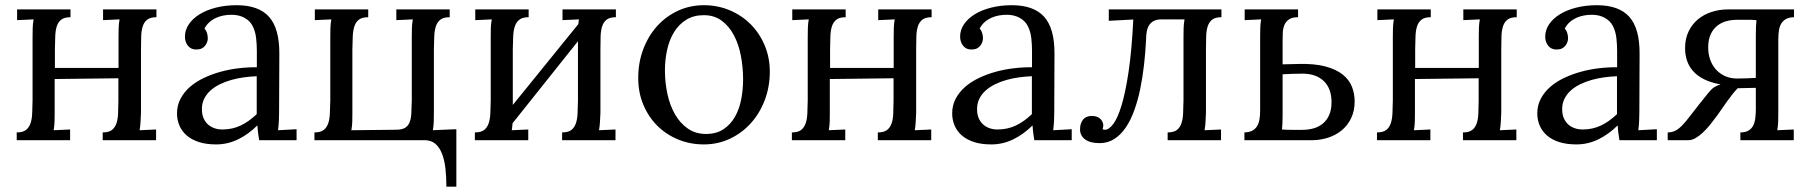

<svg xmlns="http://www.w3.org/2000/svg" viewBox="-20 -536 6922 734"><path d="M519 -106Q518.1 -85.9 517.3 -70.6Q516.6 -55.2 513.7 -38.1L576.7 -41V0H372.6V-29.8Q395.5 -29.8 407.5 -38.8Q419.4 -47.9 425 -64Q430.7 -80.1 431.4 -102.5Q432.1 -125 432.6 -151.9V-236.8L189 -233.9V-106Q189 -85.9 188.5 -70.6Q188 -55.2 185.1 -38.1L248 -41V0H43.9V-29.8Q66.9 -29.8 78.9 -38.8Q90.8 -47.9 96.4 -64Q102.1 -80.1 103 -102.5Q104 -125 104.5 -151.9V-394Q104.5 -414.1 105 -429.4Q105.5 -444.8 108.4 -461.9L45.4 -459V-500H249.5V-470.2Q226.6 -470.2 214.6 -461.2Q202.6 -452.1 197.3 -436Q191.9 -419.9 191.2 -397.5Q190.4 -375 189.9 -348.1V-276.4H433.1V-394Q433.1 -414.1 433.6 -429.4Q434.1 -444.8 437 -461.9L374 -459V-500H578.1V-470.2Q555.2 -470.2 543.2 -461.2Q531.2 -452.1 525.9 -436Q520.5 -419.9 519.8 -397.5Q519 -375 519 -348.1Z M961.4 -244.6Q938.5 -243.7 913.8 -240.5Q889.2 -237.3 865.5 -230.7Q841.8 -224.1 820.8 -213.9Q799.8 -203.6 784.2 -189.5Q768.6 -175.3 759.8 -156.7Q751 -138.2 752 -114.7Q752.4 -96.2 759 -82.3Q765.6 -68.4 776.1 -59.3Q786.6 -50.3 800.3 -45.7Q814 -41 829.6 -41Q849.6 -41 867.2 -44.9Q884.8 -48.8 900.6 -56.4Q916.5 -64 931.4 -74.7Q946.3 -85.4 961.4 -99.6ZM687 -396Q687 -420.9 701.7 -442.9Q716.3 -464.8 742.7 -481.2Q769 -497.6 805.4 -506.8Q841.8 -516.1 884.8 -516.1Q968.8 -516.1 1008.5 -471.7Q1048.3 -427.2 1047.9 -330.6L1046.9 -106Q1046.9 -90.3 1046.1 -74.5Q1045.4 -58.6 1043 -38.1L1113.8 -42V0H970.7Q967.8 -17.1 966.3 -29.8Q964.8 -42.5 963.9 -56.6Q930.2 -22.9 890.4 -3.4Q850.6 16.1 806.2 16.1Q768.6 16.1 740.5 7.1Q712.4 -2 693.8 -18.1Q675.3 -34.2 666 -55.9Q656.7 -77.6 656.7 -102.5Q656.7 -133.3 670.2 -158.7Q683.6 -184.1 706.3 -203.9Q729 -223.6 759.3 -238Q789.6 -252.4 823.5 -261.7Q857.4 -271 892.8 -275.1Q928.2 -279.3 961.9 -278.8V-341.3Q961.9 -367.2 959 -391.6Q956.1 -416 946 -436Q936 -456.1 914.8 -467.8Q893.6 -479.5 865.7 -479.5Q849.6 -479.5 835 -476.8Q820.3 -474.1 806.2 -467.8Q792 -461.4 780.5 -451.2Q769 -440.9 761.7 -426.8Q769 -418.5 771.7 -408.4Q774.4 -398.4 774.4 -389.2Q774.4 -383.3 772 -375.7Q769.5 -368.2 764.4 -361.6Q759.3 -355 751.2 -350.8Q743.2 -346.7 729.5 -346.7Q710 -346.7 698.5 -361.1Q687 -375.5 687 -396Z M1724.6 177.7H1686.5Q1686.5 140.6 1682.9 108.2Q1679.2 75.7 1669.7 51.5Q1660.2 27.3 1644.3 13.7Q1628.4 0 1603.5 0H1182.1V-29.8Q1205.1 -29.8 1217 -38.8Q1229 -47.9 1234.6 -64Q1240.2 -80.1 1241 -102.5Q1241.7 -125 1242.7 -151.9V-394Q1242.7 -414.1 1243.2 -429.4Q1243.7 -444.8 1246.6 -461.9L1183.6 -459V-500H1387.7V-470.2Q1364.7 -470.2 1352.5 -461.2Q1340.3 -452.1 1335 -436Q1329.6 -419.9 1328.6 -397.5Q1327.6 -375 1327.1 -348.1V-106Q1327.1 -85.9 1326.7 -70.6Q1326.2 -55.2 1323.2 -38.1L1493.7 -40Q1516.6 -40 1528.6 -47.4Q1540.5 -54.7 1546.1 -69.1Q1551.8 -83.5 1552.5 -104.2Q1553.2 -125 1554.2 -151.9V-394Q1554.2 -414.1 1554.7 -429.4Q1555.2 -444.8 1558.1 -461.9L1495.1 -459V-500H1699.2V-470.2Q1676.3 -470.2 1664.1 -461.2Q1651.9 -452.1 1646.5 -436Q1641.1 -419.9 1640.1 -397.5Q1639.2 -375 1638.7 -348.1V-106Q1638.7 -85.9 1638.2 -70.6Q1637.7 -55.2 1634.8 -38.1L1697.8 -41L1724.6 -42Z M2275.4 -106Q2274.4 -85.9 2273.7 -70.6Q2272.9 -55.2 2270 -38.1L2333 -41V0H2128.9V-29.8Q2151.9 -29.8 2163.8 -38.8Q2175.8 -47.9 2181.4 -64Q2187 -80.1 2188 -102.5Q2189 -125 2189.5 -151.9V-378.4L1939.5 -64.9Q1939 -58.1 1938.2 -51.8Q1937.5 -45.4 1936.5 -38.1L1999.5 -41V0H1795.4V-29.8Q1818.4 -29.8 1830.3 -38.8Q1842.3 -47.9 1847.9 -64Q1853.5 -80.1 1854.5 -102.5Q1855.5 -125 1856 -151.9V-394Q1856 -414.1 1856.4 -429.4Q1856.9 -444.8 1859.9 -461.9L1796.9 -459V-500H2001V-470.2Q1978 -470.2 1966.1 -461.2Q1954.1 -452.1 1948.5 -436Q1942.9 -419.9 1941.9 -397.5Q1940.9 -375 1940.4 -348.1V-134.8L2190.9 -443.8Q2191.4 -448.2 2191.9 -452.6Q2192.4 -457 2193.4 -461.9L2130.4 -459V-500H2334.5V-470.2Q2311.5 -470.2 2299.6 -461.2Q2287.6 -452.1 2282.2 -436Q2276.9 -419.9 2276.1 -397.5Q2275.4 -375 2275.4 -348.1Z M2670.9 -478Q2631.3 -478 2603.3 -460.4Q2575.2 -442.9 2557.1 -413.6Q2539.1 -384.3 2530.5 -346.2Q2522 -308.1 2522 -267.1Q2522 -220.7 2531.5 -176.8Q2541 -132.8 2560.5 -98.9Q2580.1 -64.9 2609.6 -44.4Q2639.2 -23.9 2678.7 -23.9Q2718.3 -23.9 2745.4 -41.7Q2772.5 -59.6 2789.3 -88.9Q2806.2 -118.2 2813.5 -155.8Q2820.8 -193.4 2820.8 -232.9Q2820.8 -277.8 2812.5 -321.8Q2804.2 -365.7 2786.1 -400.4Q2768.1 -435.1 2739.5 -456.5Q2710.9 -478 2670.9 -478ZM2670.9 -516.1Q2723.6 -516.1 2769.5 -496.8Q2815.4 -477.5 2849.4 -443.6Q2883.3 -409.7 2903.1 -363Q2922.9 -316.4 2922.9 -262.2Q2922.9 -204.1 2903.6 -153.3Q2884.3 -102.5 2850.3 -64.9Q2816.4 -27.3 2770.3 -5.6Q2724.1 16.1 2670.9 16.1Q2618.2 16.1 2572.5 -2.7Q2526.9 -21.5 2492.9 -55.2Q2459 -88.9 2439.5 -135.5Q2419.9 -182.1 2419.9 -237.8Q2419.9 -296.9 2439.2 -347.9Q2458.5 -398.9 2492.2 -436.3Q2525.9 -473.6 2571.8 -494.9Q2617.7 -516.1 2670.9 -516.1Z M3482.4 -106Q3481.4 -85.9 3480.7 -70.6Q3480 -55.2 3477.1 -38.1L3540 -41V0H3335.9V-29.8Q3358.9 -29.8 3370.8 -38.8Q3382.8 -47.9 3388.4 -64Q3394 -80.1 3394.8 -102.5Q3395.5 -125 3396 -151.9V-236.8L3152.3 -233.9V-106Q3152.3 -85.9 3151.9 -70.6Q3151.4 -55.2 3148.4 -38.1L3211.4 -41V0H3007.3V-29.8Q3030.3 -29.8 3042.2 -38.8Q3054.2 -47.9 3059.8 -64Q3065.4 -80.1 3066.4 -102.5Q3067.4 -125 3067.9 -151.9V-394Q3067.9 -414.1 3068.4 -429.4Q3068.8 -444.8 3071.8 -461.9L3008.8 -459V-500H3212.9V-470.2Q3189.9 -470.2 3178 -461.2Q3166 -452.1 3160.6 -436Q3155.3 -419.9 3154.5 -397.5Q3153.8 -375 3153.3 -348.1V-276.4H3396.5V-394Q3396.5 -414.1 3397 -429.4Q3397.5 -444.8 3400.4 -461.9L3337.4 -459V-500H3541.5V-470.2Q3518.6 -470.2 3506.6 -461.2Q3494.6 -452.1 3489.3 -436Q3483.9 -419.9 3483.2 -397.5Q3482.4 -375 3482.4 -348.1Z M3924.8 -244.6Q3901.9 -243.7 3877.2 -240.5Q3852.5 -237.3 3828.9 -230.7Q3805.2 -224.1 3784.2 -213.9Q3763.2 -203.6 3747.6 -189.5Q3731.9 -175.3 3723.1 -156.7Q3714.4 -138.2 3715.3 -114.7Q3715.8 -96.2 3722.4 -82.3Q3729 -68.4 3739.5 -59.3Q3750 -50.3 3763.7 -45.7Q3777.3 -41 3793 -41Q3813 -41 3830.6 -44.9Q3848.1 -48.8 3864 -56.4Q3879.9 -64 3894.8 -74.7Q3909.7 -85.4 3924.8 -99.6ZM3650.4 -396Q3650.4 -420.9 3665 -442.9Q3679.7 -464.8 3706.1 -481.2Q3732.4 -497.6 3768.8 -506.8Q3805.2 -516.1 3848.1 -516.1Q3932.1 -516.1 3971.9 -471.7Q4011.7 -427.2 4011.2 -330.6L4010.3 -106Q4010.3 -90.3 4009.5 -74.5Q4008.8 -58.6 4006.3 -38.1L4077.1 -42V0H3934.1Q3931.2 -17.1 3929.7 -29.8Q3928.2 -42.5 3927.2 -56.6Q3893.6 -22.9 3853.8 -3.4Q3814 16.1 3769.5 16.1Q3731.9 16.1 3703.9 7.1Q3675.8 -2 3657.2 -18.1Q3638.7 -34.2 3629.4 -55.9Q3620.1 -77.6 3620.1 -102.5Q3620.1 -133.3 3633.5 -158.7Q3647 -184.1 3669.7 -203.9Q3692.4 -223.6 3722.7 -238Q3752.9 -252.4 3786.9 -261.7Q3820.8 -271 3856.2 -275.1Q3891.6 -279.3 3925.3 -278.8V-341.3Q3925.3 -367.2 3922.4 -391.6Q3919.4 -416 3909.4 -436Q3899.4 -456.1 3878.2 -467.8Q3856.9 -479.5 3829.1 -479.5Q3813 -479.5 3798.3 -476.8Q3783.7 -474.1 3769.5 -467.8Q3755.4 -461.4 3743.9 -451.2Q3732.4 -440.9 3725.1 -426.8Q3732.4 -418.5 3735.1 -408.4Q3737.8 -398.4 3737.8 -389.2Q3737.8 -383.3 3735.4 -375.7Q3732.9 -368.2 3727.8 -361.6Q3722.7 -355 3714.6 -350.8Q3706.5 -346.7 3692.9 -346.7Q3673.3 -346.7 3661.9 -361.1Q3650.4 -375.5 3650.4 -396Z M4590.3 -106Q4589.4 -85.9 4588.6 -70.6Q4587.9 -55.2 4585 -38.1L4647.9 -41V0H4443.8V-29.8Q4466.8 -29.8 4478.8 -38.8Q4490.7 -47.9 4496.3 -64Q4502 -80.1 4502.9 -102.5Q4503.9 -125 4504.4 -151.9V-394Q4504.4 -414.1 4504.9 -429.4Q4505.4 -444.8 4508.3 -461.9H4420.4Q4403.3 -461.9 4391.8 -456.3Q4380.4 -450.7 4373.5 -440.4Q4366.7 -430.2 4364 -415.8Q4361.3 -401.4 4361.3 -383.3Q4358.9 -335.9 4353.5 -288.1Q4348.1 -240.2 4339.1 -196.5Q4330.1 -152.8 4316.4 -114.7Q4302.7 -76.7 4283.9 -48.8Q4265.1 -21 4240.2 -4.9Q4215.3 11.2 4183.6 11.2Q4147.5 11.2 4128.2 -3.2Q4108.9 -17.6 4108.9 -41.5Q4108.9 -64 4119.9 -78.1Q4130.9 -92.3 4152.8 -92.8Q4165 -92.8 4173.3 -89.6Q4181.6 -86.4 4187 -81.1Q4192.4 -75.7 4195.1 -69.3Q4197.8 -63 4197.8 -57.1Q4197.8 -54.2 4197 -49.8Q4196.3 -45.4 4195.3 -42Q4199.2 -40 4204.6 -40Q4219.2 -40 4235.8 -61.8Q4252.4 -83.5 4267.6 -133.1Q4282.7 -182.6 4294.7 -263.2Q4306.6 -343.8 4312.5 -461.4L4218.8 -456.5V-500H4649.4V-470.2Q4626.5 -470.2 4614.5 -461.2Q4602.5 -452.1 4597.2 -436Q4591.8 -419.9 4591.1 -397.5Q4590.3 -375 4590.3 -348.1Z M4945.3 -291.5Q5005.9 -293 5046.9 -282Q5087.9 -271 5112.8 -251.2Q5137.7 -231.4 5148.2 -204.8Q5158.7 -178.2 5158.7 -148.4Q5158.7 -112.3 5145.5 -84.7Q5132.3 -57.1 5109.9 -38.3Q5087.4 -19.5 5057.6 -9.8Q5027.8 0 4995.1 0H4737.3V-29.8Q4755.4 -30.3 4767.1 -36.4Q4778.8 -42.5 4785.6 -53.5Q4792.5 -64.5 4794.9 -79.8Q4797.4 -95.2 4797.4 -115.2V-394Q4797.4 -414.1 4797.9 -429.4Q4798.3 -444.8 4801.3 -461.9L4738.3 -459V-500H4942.4V-470.2Q4919.4 -470.2 4907.5 -461.7Q4895.5 -453.1 4890.1 -440.2Q4884.8 -427.2 4884 -411.9Q4883.3 -396.5 4883.3 -382.3V-290ZM4883.3 -96.7Q4883.3 -77.1 4882.6 -63.7Q4881.8 -50.3 4880.9 -41Q4889.2 -40 4901.1 -39.8Q4913.1 -39.6 4924.8 -39.6Q4936.5 -39.6 4946 -39.6Q4955.6 -39.6 4959 -39.6Q4981.9 -39.6 5002.2 -45.4Q5022.5 -51.3 5037.6 -64Q5052.7 -76.7 5061.5 -96.7Q5070.3 -116.7 5070.3 -145.5Q5070.3 -197.3 5041 -225.8Q5011.7 -254.4 4959 -254.4Q4937.5 -254.4 4918.9 -253.7Q4900.4 -252.9 4883.3 -252Z M5719.2 -106Q5718.3 -85.9 5717.5 -70.6Q5716.8 -55.2 5713.9 -38.1L5776.9 -41V0H5572.8V-29.8Q5595.7 -29.8 5607.7 -38.8Q5619.6 -47.9 5625.2 -64Q5630.9 -80.1 5631.6 -102.5Q5632.3 -125 5632.8 -151.9V-236.8L5389.2 -233.9V-106Q5389.2 -85.9 5388.7 -70.6Q5388.2 -55.2 5385.3 -38.1L5448.2 -41V0H5244.1V-29.8Q5267.1 -29.8 5279.1 -38.8Q5291 -47.9 5296.6 -64Q5302.2 -80.1 5303.2 -102.5Q5304.2 -125 5304.7 -151.9V-394Q5304.7 -414.1 5305.2 -429.4Q5305.7 -444.8 5308.6 -461.9L5245.6 -459V-500H5449.7V-470.2Q5426.8 -470.2 5414.8 -461.2Q5402.8 -452.1 5397.5 -436Q5392.1 -419.9 5391.4 -397.5Q5390.6 -375 5390.1 -348.1V-276.4H5633.3V-394Q5633.3 -414.1 5633.8 -429.4Q5634.3 -444.8 5637.2 -461.9L5574.2 -459V-500H5778.3V-470.2Q5755.4 -470.2 5743.4 -461.2Q5731.4 -452.1 5726.1 -436Q5720.7 -419.9 5720 -397.5Q5719.2 -375 5719.2 -348.1Z M6161.6 -244.6Q6138.7 -243.7 6114 -240.5Q6089.4 -237.3 6065.7 -230.7Q6042 -224.1 6021 -213.9Q6000 -203.6 5984.4 -189.5Q5968.8 -175.3 5960 -156.7Q5951.2 -138.2 5952.1 -114.7Q5952.6 -96.2 5959.2 -82.3Q5965.8 -68.4 5976.3 -59.3Q5986.8 -50.3 6000.5 -45.7Q6014.2 -41 6029.8 -41Q6049.8 -41 6067.4 -44.9Q6085 -48.8 6100.8 -56.4Q6116.7 -64 6131.6 -74.7Q6146.5 -85.4 6161.6 -99.6ZM5887.2 -396Q5887.2 -420.9 5901.9 -442.9Q5916.5 -464.8 5942.9 -481.2Q5969.2 -497.6 6005.6 -506.8Q6042 -516.1 6085 -516.1Q6168.9 -516.1 6208.7 -471.7Q6248.5 -427.2 6248 -330.6L6247.1 -106Q6247.1 -90.3 6246.3 -74.5Q6245.6 -58.6 6243.2 -38.1L6314 -42V0H6170.9Q6168 -17.1 6166.5 -29.8Q6165 -42.5 6164.1 -56.6Q6130.4 -22.9 6090.6 -3.4Q6050.8 16.1 6006.3 16.1Q5968.8 16.1 5940.7 7.1Q5912.6 -2 5894 -18.1Q5875.5 -34.2 5866.2 -55.9Q5856.9 -77.6 5856.9 -102.5Q5856.9 -133.3 5870.4 -158.7Q5883.8 -184.1 5906.5 -203.9Q5929.2 -223.6 5959.5 -238Q5989.7 -252.4 6023.7 -261.7Q6057.6 -271 6093 -275.1Q6128.4 -279.3 6162.1 -278.8V-341.3Q6162.1 -367.2 6159.2 -391.6Q6156.2 -416 6146.2 -436Q6136.2 -456.1 6115 -467.8Q6093.8 -479.5 6065.9 -479.5Q6049.8 -479.5 6035.2 -476.8Q6020.5 -474.1 6006.3 -467.8Q5992.2 -461.4 5980.7 -451.2Q5969.2 -440.9 5961.9 -426.8Q5969.2 -418.5 5971.9 -408.4Q5974.6 -398.4 5974.6 -389.2Q5974.6 -383.3 5972.2 -375.7Q5969.7 -368.2 5964.6 -361.6Q5959.5 -355 5951.4 -350.8Q5943.4 -346.7 5929.7 -346.7Q5910.2 -346.7 5898.7 -361.1Q5887.2 -375.5 5887.2 -396Z M6778.3 -106Q6778.3 -85.9 6777.8 -70.6Q6777.3 -55.2 6774.4 -38.1L6837.4 -41V0H6633.3V-29.8Q6652.8 -29.8 6664.6 -36.9Q6676.3 -43.9 6682.4 -56.2Q6688.5 -68.4 6690.4 -84.7Q6692.4 -101.1 6692.4 -119.1V-200.2L6645.5 -199.2L6623.5 -198.7Q6613.8 -189.5 6602.8 -175.5Q6591.8 -161.6 6581.1 -146.5Q6570.3 -131.3 6560.8 -117.4Q6551.3 -103.5 6544.4 -94.2Q6531.7 -76.7 6518.1 -59.8Q6504.4 -43 6490.2 -29.5Q6476.1 -16.1 6461.9 -8.1Q6447.8 0 6434.1 0H6355.5V-29.8Q6372.6 -29.8 6385.7 -36.9Q6398.9 -43.9 6412.1 -57.9Q6425.3 -71.8 6440.4 -91.8Q6455.6 -111.8 6476.6 -138.2L6512.2 -182.6Q6523.4 -196.3 6534.2 -203.1Q6544.9 -210 6557.6 -213.4Q6519.5 -220.2 6493.7 -233.4Q6467.8 -246.6 6451.9 -264.9Q6436 -283.2 6429 -305.2Q6421.9 -327.1 6421.9 -351.6Q6421.9 -387.7 6435.1 -415.3Q6448.2 -442.9 6470.7 -461.7Q6493.2 -480.5 6522.9 -490.2Q6552.7 -500 6585.4 -500H6838.4V-470.2Q6819.8 -469.7 6808.3 -463.6Q6796.9 -457.5 6790 -446.5Q6783.2 -435.5 6780.8 -419.9Q6778.3 -404.3 6778.3 -384.8ZM6692.4 -403.3Q6692.4 -422.9 6693.1 -436.3Q6693.8 -449.7 6694.8 -459Q6686.5 -460 6675.3 -460.2Q6664.1 -460.4 6653.3 -460.4Q6642.6 -460.4 6633.8 -460.4Q6625 -460.4 6621.6 -460.4Q6598.6 -460.4 6578.4 -454.6Q6558.1 -448.7 6543 -436Q6527.8 -423.3 6519 -403.1Q6510.3 -382.8 6510.3 -354.5Q6510.3 -330.1 6517.8 -308.3Q6525.4 -286.6 6539.8 -270.5Q6554.2 -254.4 6574.7 -245.1Q6595.2 -235.8 6621.6 -235.8Q6643.1 -235.8 6659.2 -236.6Q6675.3 -237.3 6692.4 -238.3Z"/></svg>

Font: Lora
Style: Regular
Weight: 400
Designer: Olga Karpushina, Alexei Vanyashin
Foundry: Cyreal (www.cyreal.org, a@cyreal.org)
Version: Version 1.014